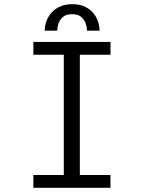

<svg xmlns="http://www.w3.org/2000/svg" viewBox="-20 -901 690 921"><path d="M140 0V-61.5H286V-638.5H140V-700H510V-638.5H363V-61.5H510V0ZM327 -881Q361.5 -881 386.2 -869.5Q411 -858 426.8 -839.2Q442.5 -820.5 450 -798Q457.5 -775.5 457.5 -754H397.5Q397.5 -768 391.8 -786.5Q386 -805 370.5 -819Q355 -833 326 -833Q296 -833 280.8 -819Q265.5 -805 260 -786.5Q254.5 -768 254.5 -754H194.5Q194.5 -775.5 202.2 -798Q210 -820.5 226.2 -839.2Q242.5 -858 267.5 -869.5Q292.5 -881 327 -881Z"/></svg>

Font: Trispace Thin Light
Style: Regular
Weight: 300
Version: Version 1.210